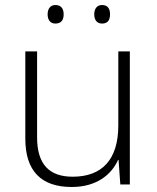

<svg xmlns="http://www.w3.org/2000/svg" viewBox="-20 -736 628 766"><path d="M170 -679C170 -656 181 -642 201 -642C224 -642 234 -656 234 -679C234 -701 224 -716 201 -716C181 -716 170 -701 170 -679ZM356 -679C356 -656 367 -642 387 -642C410 -642 419 -656 419 -679C419 -701 410 -716 387 -716C367 -716 356 -701 356 -679ZM498 -531H452V-236C452 -99 387 -31 270 -31C177 -31 128 -80 128 -188V-531H81V-183C81 -54 144 10 266 10C364 10 424 -38 451 -98H453L460 0H498Z"/></svg>

Font: Noto Sans Syriac Extralight
Style: Regular
Weight: 200
Designer: Patrick Giasson and the Monotype Design Team
Foundry: Monotype Imaging Inc.
Version: Version 3.000